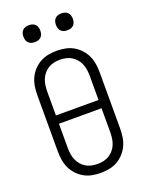

<svg xmlns="http://www.w3.org/2000/svg" viewBox="-172 -1020 844 1110"><g transform="rotate(-20 250.0 -464.5)"><path d="M250 8Q224 8 197.5 3Q171 -2 148 -15Q125 -28 106.5 -48Q88 -68 77 -92Q66 -116 62 -142.5Q58 -169 58 -195V-540Q58 -566 62 -592.5Q66 -619 77 -643Q88 -667 106.5 -687Q125 -707 148 -720Q171 -733 197.5 -738Q224 -743 250 -743Q276 -743 302.5 -738Q329 -733 352 -720Q375 -707 393.5 -687Q412 -667 423 -643Q434 -619 438 -592.5Q442 -566 442 -540V-195Q442 -169 438 -142.5Q434 -116 423 -92Q412 -68 393.5 -48Q375 -28 352 -15Q329 -2 302.5 3Q276 8 250 8ZM381 -393V-540Q381 -559 378.5 -577.5Q376 -596 369 -613.5Q362 -631 350 -645.5Q338 -660 322 -670Q306 -680 287.5 -684Q269 -688 250 -688Q231 -688 212.5 -684Q194 -680 178 -670Q162 -660 150 -645.5Q138 -631 131 -613.5Q124 -596 121.5 -577.5Q119 -559 119 -540V-393ZM250 -47Q269 -47 287.5 -51Q306 -55 322 -65Q338 -75 350 -89.5Q362 -104 369 -121.5Q376 -139 378.5 -157.5Q381 -176 381 -195V-342H119V-195Q119 -176 121.5 -157.5Q124 -139 131 -121.5Q138 -104 150 -89.5Q162 -75 178 -65Q194 -55 212.5 -51Q231 -47 250 -47ZM350 -833Q339 -833 329 -836Q319 -839 311.5 -846.5Q304 -854 301 -864Q298 -874 298 -885Q298 -896 301 -906Q304 -916 311.5 -923.5Q319 -931 329 -934Q339 -937 350 -937Q361 -937 371 -934Q381 -931 388.5 -923.5Q396 -916 399 -906Q402 -896 402 -885Q402 -874 399 -864Q396 -854 388.5 -846.5Q381 -839 371 -836Q361 -833 350 -833ZM150 -833Q139 -833 129 -836Q119 -839 111.5 -846.5Q104 -854 101 -864Q98 -874 98 -885Q98 -896 101 -906Q104 -916 111.5 -923.5Q119 -931 129 -934Q139 -937 150 -937Q161 -937 171 -934Q181 -931 188.5 -923.5Q196 -916 199 -906Q202 -896 202 -885Q202 -874 199 -864Q196 -854 188.5 -846.5Q181 -839 171 -836Q161 -833 150 -833Z"/></g></svg>

Font: Iosevka Fixed Light
Style: Regular
Weight: 300
Monospace: yes
Designer: Belleve Invis
Foundry: Belleve Invis
Version: Version 32.3.0